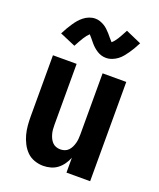

<svg xmlns="http://www.w3.org/2000/svg" viewBox="-142 -849 784 945"><g transform="rotate(20 250.0 -376.5)"><path d="M198 8Q175 8 152 0Q129 -8 112.5 -24.5Q96 -41 85 -62.5Q74 -84 68 -106.5Q62 -129 60 -152.5Q58 -176 58 -200V-520H182V-200Q182 -188 183 -176.5Q184 -165 187 -154Q190 -143 195 -132.5Q200 -122 208 -113.5Q216 -105 227 -101Q238 -97 250 -97Q262 -97 273 -101Q284 -105 292 -113.5Q300 -122 305 -132.5Q310 -143 313 -154Q316 -165 317 -176.5Q318 -188 318 -200V-520H442V0H318V-78Q311 -60 299.5 -43.5Q288 -27 272.5 -15Q257 -3 237.5 2.5Q218 8 198 8ZM307 -597Q294 -597 282.5 -600.5Q271 -604 260.5 -610.5Q250 -617 240.5 -625.5Q231 -634 223.5 -643Q216 -652 207 -663Q198 -674 193 -679Q180 -667 168.5 -648.5Q157 -630 141 -600L59 -635Q68 -653 77 -668Q86 -683 94.5 -695.5Q103 -708 112 -718.5Q121 -729 133.5 -739Q146 -749 161.5 -755Q177 -761 193 -761Q206 -761 217.5 -757Q229 -753 239.5 -747Q250 -741 259.5 -732Q269 -723 276.5 -714.5Q284 -706 292 -696Q300 -686 307 -679Q320 -690 331.5 -708.5Q343 -727 359 -758L441 -722Q432 -704 423 -689Q414 -674 405.5 -662Q397 -650 388 -639Q379 -628 366.5 -618.5Q354 -609 338.5 -603Q323 -597 307 -597Z"/></g></svg>

Font: Iosevka Curly Extrabold
Style: Regular
Weight: 800
Monospace: yes
Designer: Belleve Invis
Foundry: Belleve Invis
Version: Version 22.1.2; ttfautohint (v1.8.4)